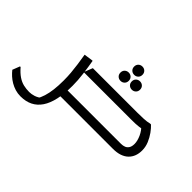

<svg xmlns="http://www.w3.org/2000/svg" viewBox="-204 -1116 1765 1765"><g transform="rotate(45 678.5 -233.5)"><path d="M415 -85H1152Q1177 -85 1197 -93Q1217 -101 1229 -120.5Q1241 -140 1241 -173Q1241 -211 1220 -258Q1199 -305 1159 -342L1208 -322Q1178 -316 1157.5 -313.5Q1137 -311 1115 -310Q1093 -309 1057 -309H443L477 -394H1057Q1096 -394 1137.5 -396Q1179 -398 1209 -406H1221Q1246 -383 1271.5 -347.5Q1297 -312 1315 -269Q1333 -226 1333 -179Q1333 -140 1321 -107.5Q1309 -75 1284 -50.5Q1259 -26 1221 -13Q1183 0 1131 0H415ZM789 -619Q766 -619 750.5 -634Q735 -649 735 -673Q735 -697 750.5 -712Q766 -727 789 -727Q812 -727 827.5 -712Q843 -697 843 -673Q843 -649 827.5 -634Q812 -619 789 -619ZM870 -507Q847 -507 831.5 -522Q816 -537 816 -561Q816 -585 831.5 -600Q847 -615 870 -615Q893 -615 908.5 -600Q924 -585 924 -561Q924 -537 908.5 -522Q893 -507 870 -507ZM739 -491Q716 -491 700.5 -506Q685 -521 685 -545Q685 -569 700.5 -584Q716 -599 739 -599Q762 -599 777.5 -584Q793 -569 793 -545Q793 -521 777.5 -506Q762 -491 739 -491ZM0 68Q37 111 72 134.5Q107 158 143 166.5Q179 175 218 175Q246 175 278 165Q310 155 344 128L308 168Q329 134 342 92Q355 50 361.5 -3.5Q368 -57 368 -124Q368 -175 364 -222Q360 -269 353 -319Q346 -369 336 -428L420 -440H428Q440 -373 450 -295Q460 -217 460 -148Q460 -45 443 32Q426 109 392 159.5Q358 210 307.5 235Q257 260 190 260Q153 260 120 250Q87 240 58 223Q29 206 5.5 184.5Q-18 163 -36 140L-8 68Z"/></g></svg>

Font: Kufam
Style: Regular
Weight: 400
Designer: Wael Morcos, Artur Schmal
Foundry: Original Type
Version: Version 1.301; ttfautohint (v1.8.3)